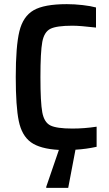

<svg xmlns="http://www.w3.org/2000/svg" viewBox="-20 -716 526 926"><path d="M446 -8Q396 3 344 6L309 190H203V185L264 7Q173 2 129 -30Q85 -62 70.5 -132.5Q56 -203 56 -344Q56 -493 73.5 -565Q91 -637 142 -666.5Q193 -696 302 -696Q339 -696 378.5 -691.5Q418 -687 443 -680V-583Q366 -592 329 -592Q253 -592 223 -577Q193 -562 184 -514Q175 -466 175 -344Q175 -222 184 -174Q193 -126 223 -111Q253 -96 329 -96Q387 -96 446 -105Z"/></svg>

Font: Saira Semi Condensed Medium
Style: Regular
Weight: 500
Width: 4
Designer: Hector Gatti with collaboration of the Omnibus-Type team
Foundry: Omnibus-Type
Version: Version 1.001; ttfautohint (v1.8)